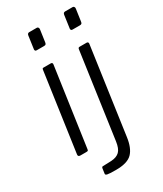

<svg xmlns="http://www.w3.org/2000/svg" viewBox="-224 -824 912 1076"><g transform="rotate(-30 232.0 -286.0)"><path d="M113 -13Q112 -4 109.5 -2Q107 0 98 0H61Q53 0 49.5 -3.5Q46 -7 47 -14L119 -520Q120 -527 122 -528.5Q124 -530 129 -530H175Q181 -530 183.5 -526.5Q186 -523 185 -517ZM207 -649Q206 -641 203 -637Q200 -633 191 -633H143Q136 -633 133.5 -638Q131 -643 133 -650L144 -728Q146 -742 158 -742H207Q212 -742 215.5 -737.5Q219 -733 218 -726ZM338 40Q329 107 298.5 138.5Q268 170 194 170Q149 170 137.5 167Q126 164 127 157L132 122Q133 119 134.5 117Q136 115 140 115L195 113Q230 111 248.5 93Q267 75 273 31L351 -520Q352 -526 354.5 -528Q357 -530 362 -530H407Q413 -530 415.5 -526Q418 -522 417 -517L338 40ZM439 -649Q438 -641 435 -637Q432 -633 423 -633H375Q368 -633 365.5 -638Q363 -643 365 -650L376 -728Q378 -742 390 -742H439Q444 -742 447.5 -737.5Q451 -733 450 -726Z"/></g></svg>

Font: Libre Franklin Light
Style: Italic
Weight: 300
Italic angle: -8°
Designer: Pablo Impallari, Rodrigo Fuenzalida, Nhung Nguyen
Foundry: Impallari Type
Version: Version 3.000